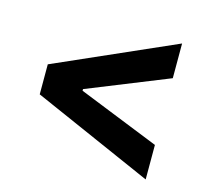

<svg xmlns="http://www.w3.org/2000/svg" viewBox="-86 -677 852 772"><g transform="rotate(15 340.0 -291.0)"><path d="M81.1 -228.5V-353.5L581.1 -574.2V-429.7L243.7 -293.9V-287.1L581.1 -151.9V-8.3Z"/></g></svg>

Font: Konkhmer Sleokchher
Style: Regular
Weight: 400
Designer: Suon May Sophanith
Version: Version 1.000; ttfautohint (v1.8.4.7-5d5b);gftools[0.9.23]